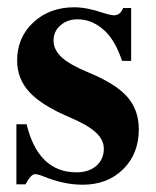

<svg xmlns="http://www.w3.org/2000/svg" viewBox="-20 -493 429 527"><path d="M340 -326H315Q296 -382 268 -408Q234 -440 193 -440Q165 -440 146 -423.5Q127 -407 127 -382Q127 -356 149.5 -335.5Q172 -315 223 -294Q298 -263 329.5 -227Q361 -191 361 -138Q361 -71 318 -28.5Q275 14 207 14Q155 14 99 -9Q84 -15 76 -15Q65 -15 50 13H25V-152H53Q85 -20 190 -20Q224 -20 244.5 -38Q265 -56 265 -85Q265 -109 243 -129.5Q221 -150 169 -172Q94 -204 60.5 -240.5Q27 -277 27 -327Q27 -390 71.5 -431.5Q116 -473 184 -473Q218 -473 262 -458Q284 -451 293 -451Q310 -451 318 -471H340Z"/></svg>

Font: STIX
Style: Bold
Weight: 700
Designer: MicroPress Inc., with final additions and corrections provided by Coen Hoffman, Elsevier (retired)
Version: Version 1.1.1